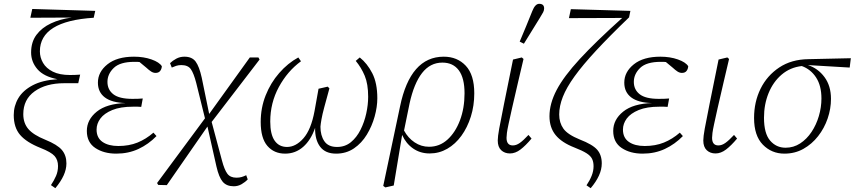

<svg xmlns="http://www.w3.org/2000/svg" viewBox="-20 -792 4478 1006"><path d="M270 194 247 178Q263 154 273.5 130Q284 106 284 78Q284 46 266 25.5Q248 5 192 -17Q119 -46 85.5 -85Q52 -124 52 -189Q52 -237 76 -277.5Q100 -318 151 -345Q202 -372 281 -377Q209 -391 176 -429.5Q143 -468 143 -517Q143 -572 171 -609.5Q199 -647 247 -669.5Q295 -692 355 -700L139 -699L149 -745L479 -735L471 -699Q189 -681 189 -523Q189 -491 205.5 -462.5Q222 -434 257 -416.5Q292 -399 347 -399Q359 -399 373 -399.5Q387 -400 400 -401L390 -356H317Q221 -356 161.5 -313.5Q102 -271 102 -194Q102 -147 128.5 -116Q155 -85 217 -60Q281 -34 304.5 -6Q328 22 328 64Q328 95 313.5 127Q299 159 270 194Z M589 13Q524 13 479.5 -16.5Q435 -46 435 -106Q435 -165 487 -207Q539 -249 639 -252H638Q566 -254 529.5 -281.5Q493 -309 493 -359Q493 -415 543 -455Q593 -495 682 -495Q733 -495 774 -480.5Q815 -466 828 -445Q827 -430 819 -420Q811 -410 795 -410Q783 -410 771.5 -417.5Q760 -425 746 -438L711 -467Q704 -468 698 -468Q692 -468 684 -468Q609 -468 576 -436Q543 -404 543 -363Q543 -322 574 -298Q605 -274 674 -274Q690 -274 704 -274.5Q718 -275 728 -276L720 -232Q713 -233 701 -233Q689 -233 677 -233Q611 -233 568.5 -215.5Q526 -198 506 -171Q486 -144 486 -113Q486 -70 517 -48.5Q548 -27 600 -27Q656 -27 700.5 -45Q745 -63 784 -97L800 -79Q758 -36 705.5 -11.5Q653 13 589 13Z M809 177 803 167 1054 -172 1008 -358Q995 -408 980 -429.5Q965 -451 930 -451Q915 -451 903 -447Q891 -443 880 -438L871 -461Q884 -474 903.5 -484.5Q923 -495 946 -495Q986 -495 1005 -469.5Q1024 -444 1037 -385L1076 -195L1289 -491H1334L1340 -480L1089 -153L1143 49Q1156 98 1171.5 118.5Q1187 139 1219 139Q1234 139 1246 135.5Q1258 132 1270 126L1278 148Q1265 162 1246 173Q1227 184 1205 184Q1167 184 1147 160.5Q1127 137 1114 80L1067 -129L854 178Z M1474 13Q1416 13 1381 -27.5Q1346 -68 1346 -153Q1346 -227 1372 -292.5Q1398 -358 1443 -409.5Q1488 -461 1543 -491L1557 -471Q1486 -419 1441 -336Q1396 -253 1396 -155Q1396 -88 1419 -55Q1442 -22 1484 -22Q1530 -22 1570 -67.5Q1610 -113 1628 -210L1649 -327L1697 -338L1706 -329L1679 -230Q1669 -193 1664.5 -167.5Q1660 -142 1659 -128Q1659 -82 1679.5 -52Q1700 -22 1746 -22Q1788 -22 1818.5 -47Q1849 -72 1869 -112Q1889 -152 1899 -197.5Q1909 -243 1909 -285Q1909 -352 1891 -395Q1873 -438 1844 -473L1865 -491Q1904 -460 1930.5 -408.5Q1957 -357 1957 -277Q1957 -232 1943 -181.5Q1929 -131 1902 -86.5Q1875 -42 1834.5 -14.5Q1794 13 1741 13Q1685 13 1657.5 -23Q1630 -59 1631 -122Q1609 -58 1568.5 -22.5Q1528 13 1474 13Z M2126 -250 2097 -108Q2118 -69 2152.5 -46Q2187 -23 2228 -23Q2283 -23 2324.5 -60.5Q2366 -98 2390 -161.5Q2414 -225 2414 -303Q2414 -383 2384 -423.5Q2354 -464 2298 -464Q2234 -464 2191.5 -409.5Q2149 -355 2126 -250ZM1999 190 1988 182 2076 -234Q2130 -495 2305 -495Q2376 -495 2420.5 -447.5Q2465 -400 2465 -303Q2465 -238 2447 -181Q2429 -124 2397.5 -80.5Q2366 -37 2323.5 -12.5Q2281 12 2231 12Q2182 12 2144.5 -14Q2107 -40 2087 -85L2043 180Z M2652 12Q2624 12 2606 -5Q2588 -22 2588 -56Q2588 -76 2595.5 -117.5Q2603 -159 2621 -248L2668 -480L2714 -491L2723 -483L2695 -364Q2675 -279 2663 -225.5Q2651 -172 2644.5 -141.5Q2638 -111 2636 -95.5Q2634 -80 2634 -70Q2634 -30 2667 -30Q2685 -30 2703.5 -43Q2722 -56 2749 -85L2765 -66Q2734 -29 2707 -8.5Q2680 12 2652 12ZM2703 -574Q2720 -614 2736.5 -654Q2753 -694 2769 -734Q2784 -772 2805 -772Q2831 -772 2831 -748Q2831 -738 2826 -728Q2821 -718 2809 -699Q2788 -665 2767 -631Q2746 -597 2725 -563Z M3075 194 3053 179Q3070 154 3080 129Q3090 104 3090 79Q3090 56 3082 40Q3074 24 3052.5 10.5Q3031 -3 2990 -19Q2923 -45 2891 -84.5Q2859 -124 2859 -183Q2859 -249 2896.5 -320.5Q2934 -392 3018 -483Q3102 -574 3240 -698L2961 -697L2971 -744L3283 -735L3276 -701Q3173 -602 3103 -526.5Q3033 -451 2990.5 -392Q2948 -333 2929 -284.5Q2910 -236 2910 -192Q2910 -149 2932 -118Q2954 -87 3018 -61Q3085 -35 3109 -7.5Q3133 20 3133 64Q3133 96 3118 128.5Q3103 161 3075 194Z M3347 13Q3282 13 3237.5 -16.5Q3193 -46 3193 -106Q3193 -165 3245 -207Q3297 -249 3397 -252H3396Q3324 -254 3287.5 -281.5Q3251 -309 3251 -359Q3251 -415 3301 -455Q3351 -495 3440 -495Q3491 -495 3532 -480.5Q3573 -466 3586 -445Q3585 -430 3577 -420Q3569 -410 3553 -410Q3541 -410 3529.5 -417.5Q3518 -425 3504 -438L3469 -467Q3462 -468 3456 -468Q3450 -468 3442 -468Q3367 -468 3334 -436Q3301 -404 3301 -363Q3301 -322 3332 -298Q3363 -274 3432 -274Q3448 -274 3462 -274.5Q3476 -275 3486 -276L3478 -232Q3471 -233 3459 -233Q3447 -233 3435 -233Q3369 -233 3326.5 -215.5Q3284 -198 3264 -171Q3244 -144 3244 -113Q3244 -70 3275 -48.5Q3306 -27 3358 -27Q3414 -27 3458.5 -45Q3503 -63 3542 -97L3558 -79Q3516 -36 3463.5 -11.5Q3411 13 3347 13Z M3729 12Q3701 12 3683 -5Q3665 -22 3665 -56Q3665 -76 3672.5 -117.5Q3680 -159 3698 -248L3745 -480L3791 -491L3800 -483L3772 -364Q3752 -279 3740 -225.5Q3728 -172 3721.5 -141.5Q3715 -111 3713 -95.5Q3711 -80 3711 -70Q3711 -30 3744 -30Q3762 -30 3780.5 -43Q3799 -56 3826 -85L3842 -66Q3811 -29 3784 -8.5Q3757 12 3729 12Z M4090 13Q4023 13 3977 -34Q3931 -81 3931 -174Q3931 -258 3965 -327Q3999 -396 4063 -438.5Q4127 -481 4216 -482L4438 -487L4432 -438L4213 -451Q4266 -434 4300 -388Q4334 -342 4334 -274Q4334 -222 4316.5 -171Q4299 -120 4266.5 -78.5Q4234 -37 4189.5 -12Q4145 13 4090 13ZM3983 -175Q3983 -93 4015 -55.5Q4047 -18 4096 -18Q4138 -18 4172.5 -40.5Q4207 -63 4232 -100.5Q4257 -138 4270.5 -184Q4284 -230 4284 -276Q4284 -343 4256 -386Q4228 -429 4181 -446Q4120 -439 4075.5 -401Q4031 -363 4007 -304Q3983 -245 3983 -175Z"/></svg>

Font: Source Serif 4 SmText Light
Style: Italic
Weight: 300
Italic angle: -12°
Designer: Frank Grießhammer
Foundry: Adobe
Version: Version 4.005;hotconv 1.1.0;makeotfexe 2.6.0